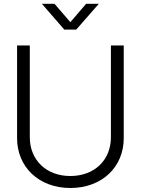

<svg xmlns="http://www.w3.org/2000/svg" viewBox="-20 -963 729 994"><path d="M344.2 10.3C508.3 10.3 620.6 -98.6 620.6 -247.6V-727.5H554.2V-252.4C554.2 -136.2 471.2 -51.8 344.2 -51.8C217.8 -51.8 134.3 -136.2 134.3 -252.4V-727.5H68.4V-247.6C68.4 -99.1 180.7 10.3 344.2 10.3ZM262.2 -943.4H197.3V-942.9L313 -809.6H374.5L491.2 -942.9V-943.4H425.8L344.2 -848.1Z"/></svg>

Font: Raveo Display Display Light
Style: Regular
Weight: 300
Designer: Jakub Foglar, Rasmus Andersson (Inter)
Foundry: Jakubfoglar.com
Version: Version 1.100;Glyphs 3.2.3 (3260)